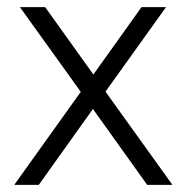

<svg xmlns="http://www.w3.org/2000/svg" viewBox="-20 -520 531 540"><path d="M394 0 226 -235 217 -248 36 -500H107L253 -296L259 -287L465 0ZM20 0 216 -274 228 -290 378 -500H447L260 -239L251 -227L89 0Z"/></svg>

Font: Inclusive Sans Light
Style: Regular
Weight: 300
Designer: Olivia King
Foundry: Olivia King
Version: Version 2.004